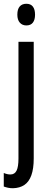

<svg xmlns="http://www.w3.org/2000/svg" viewBox="-33 -759 264 1019"><path d="M36 240Q22 240 10 237.5Q-2 235 -13 231V159Q-4 163 5 165Q14 167 22 167Q45 167 55 146.5Q65 126 65 83V-537H146V82Q146 136 133.5 171Q121 206 96.5 222.5Q72 239 36 240ZM59 -681Q59 -710 71.5 -724.5Q84 -739 107 -739Q130 -739 141.5 -724Q153 -709 153 -681Q153 -654 141.5 -639Q130 -624 107 -624Q85 -624 72 -639Q59 -654 59 -681Z"/></svg>

Font: Noto Sans Thai ExtraCondensed
Style: Regular
Weight: 400
Width: 2
Designer: Monotype Design Team
Foundry: Monotype Imaging Inc.
Version: Version 2.002